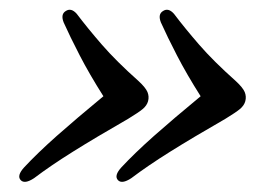

<svg xmlns="http://www.w3.org/2000/svg" viewBox="-20 -427 548 389"><path d="M477 -222Q474.5 -213 466 -206Q457.5 -199 437 -186.5Q370 -148 324.5 -119.5Q279 -91 246 -66Q227 -53.5 219 -62Q210.5 -71 226 -88Q252.5 -116.5 292.2 -151.8Q332 -187 386.5 -232Q358 -277 338.5 -314.8Q319 -352.5 306 -381.5Q299.5 -398 310 -404.5Q321 -412 332.5 -399Q354 -370.5 383.2 -336.8Q412.5 -303 458 -262.5Q472 -249.5 475.8 -240.5Q479.5 -231.5 477 -222ZM280 -222Q277.5 -213 269 -206Q260.5 -199 240 -186.5Q173 -148 127.5 -119.5Q82 -91 49 -66Q30 -53.5 22 -62Q13.5 -71 29 -88Q55.5 -116.5 95.2 -151.8Q135 -187 189.5 -232Q161 -277 141.5 -314.8Q122 -352.5 109 -381.5Q102.5 -398 113 -404.5Q124 -412 135.5 -399Q157 -370.5 186.2 -336.8Q215.5 -303 261 -262.5Q275 -249.5 278.8 -240.5Q282.5 -231.5 280 -222Z"/></svg>

Font: Fraunces 72pt S050
Style: Italic
Weight: 400
Italic angle: -16°
Version: Version 1.000; ttfautohint (v1.8.3)